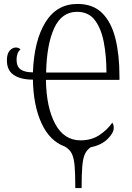

<svg xmlns="http://www.w3.org/2000/svg" viewBox="-20 -744 671 974"><path d="M362 210Q362 139 358.5 97.5Q355 56 343.5 34Q332 12 308 -1Q232 -29 190.5 -119Q149 -209 147 -340Q85 -340 50 -363.5Q15 -387 15 -438Q15 -471 29 -487Q43 -503 61 -503Q75 -503 84 -493Q73 -484 68.5 -470.5Q64 -457 64 -442Q64 -406 85 -391.5Q106 -377 147 -377Q153 -538 210.5 -631Q268 -724 373 -724Q452 -724 498.5 -677.5Q545 -631 565.5 -548.5Q586 -466 586 -358V-339H213Q215 -199 260 -115.5Q305 -32 389 -32Q443 -32 483 -58Q523 -84 550 -122Q553 -117 555 -111Q557 -105 557 -95Q557 -70 526 -39Q495 -8 440 3Q420 17 410.5 38Q401 59 397.5 99Q394 139 394 210ZM520 -376Q520 -460 506.5 -530Q493 -600 461 -642Q429 -684 371 -684Q293 -684 255 -601.5Q217 -519 214 -376Z"/></svg>

Font: Noto Serif ExtraCondensed Light
Style: Regular
Weight: 300
Width: 2
Designer: Monotype Design Team
Foundry: Monotype Imaging Inc.
Version: Version 2.014; ttfautohint (v1.8.4.7-5d5b)